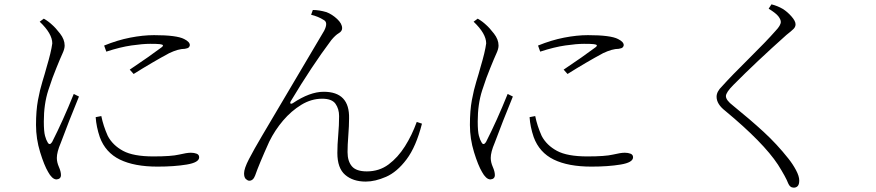

<svg xmlns="http://www.w3.org/2000/svg" viewBox="-20 -808 4040 885"><path d="M460 -598 470 -570Q534 -591 586 -598.5Q638 -606 672 -606Q704 -606 717 -604.5Q730 -603 731 -599Q732 -595 725 -590Q669 -548 578 -487L596 -467Q682 -521 760 -563Q802 -583 832 -583Q846 -585 850.5 -590Q855 -595 855 -600Q855 -615 829 -628Q795 -646 690 -646Q639 -646 580 -634.5Q521 -623 460 -598ZM447 -273 421 -268Q424 -223 440 -176Q466 -105 532.5 -72.5Q599 -40 706 -40Q783 -40 840.5 -49.5Q898 -59 898 -83Q898 -95 886.5 -99.5Q875 -104 860 -104Q841 -104 805.5 -95.5Q770 -87 687 -87Q595 -87 547.5 -112.5Q500 -138 477 -181Q456 -228 447 -273ZM163 -708 182 -722Q203 -710 221 -693Q236 -680 257 -653Q278 -626 278 -598Q278 -583 268.5 -562.5Q259 -542 240 -495Q223 -455 202.5 -391.5Q182 -328 182 -248Q182 -202 187.5 -182Q193 -162 199 -153Q208 -135 220 -153Q270 -251 320 -375L344 -363Q296 -246 260 -149Q242 -107 242 -80Q242 -60 251.5 -38.5Q261 -17 261 -1Q261 17 241 19Q230 19 220 9.5Q210 0 202 -15Q184 -45 165 -106.5Q146 -168 146 -232Q146 -298 155 -346.5Q164 -395 175.5 -432Q187 -469 195 -499Q216 -569 221 -608Q221 -653 163 -708Z M1414 -740 1422 -762Q1451 -762 1485 -752Q1511 -742 1534 -720.5Q1557 -699 1557 -678Q1557 -664 1541.5 -655Q1526 -646 1507 -623Q1417 -503 1320 -341Q1316 -334 1319 -331Q1322 -328 1329 -332Q1408 -385 1472 -385Q1592 -385 1589 -262Q1589 -228 1585.5 -183.5Q1582 -139 1582 -107Q1582 -65 1602 -41.5Q1622 -18 1671 -18Q1728 -18 1771 -50Q1814 -82 1846.5 -133.5Q1879 -185 1901 -246L1925 -238Q1898 -132 1854 -73.5Q1810 -15 1759.5 7Q1709 29 1666 29Q1607 29 1571 -2Q1535 -33 1535 -103Q1535 -141 1539 -185.5Q1543 -230 1543 -273Q1543 -306 1526.5 -329.5Q1510 -353 1465 -353Q1415 -353 1369 -325Q1323 -297 1285 -252.5Q1247 -208 1221 -155Q1174 -51 1156 1Q1147 25 1129 25Q1122 25 1113.5 17.5Q1105 10 1105 -9Q1105 -31 1127.5 -74.5Q1150 -118 1189 -184Q1374 -498 1474 -666Q1494 -705 1472 -716Q1447 -732 1414 -740Z M2460 -598 2470 -570Q2534 -591 2586 -598.5Q2638 -606 2672 -606Q2704 -606 2717 -604.5Q2730 -603 2731 -599Q2732 -595 2725 -590Q2669 -548 2578 -487L2596 -467Q2682 -521 2760 -563Q2802 -583 2832 -583Q2846 -585 2850.5 -590Q2855 -595 2855 -600Q2855 -615 2829 -628Q2795 -646 2690 -646Q2639 -646 2580 -634.5Q2521 -623 2460 -598ZM2447 -273 2421 -268Q2424 -223 2440 -176Q2466 -105 2532.5 -72.5Q2599 -40 2706 -40Q2783 -40 2840.5 -49.5Q2898 -59 2898 -83Q2898 -95 2886.5 -99.5Q2875 -104 2860 -104Q2841 -104 2805.5 -95.5Q2770 -87 2687 -87Q2595 -87 2547.5 -112.5Q2500 -138 2477 -181Q2456 -228 2447 -273ZM2163 -708 2182 -722Q2203 -710 2221 -693Q2236 -680 2257 -653Q2278 -626 2278 -598Q2278 -583 2268.5 -562.5Q2259 -542 2240 -495Q2223 -455 2202.5 -391.5Q2182 -328 2182 -248Q2182 -202 2187.5 -182Q2193 -162 2199 -153Q2208 -135 2220 -153Q2270 -251 2320 -375L2344 -363Q2296 -246 2260 -149Q2242 -107 2242 -80Q2242 -60 2251.5 -38.5Q2261 -17 2261 -1Q2261 17 2241 19Q2230 19 2220 9.5Q2210 0 2202 -15Q2184 -45 2165 -106.5Q2146 -168 2146 -232Q2146 -298 2155 -346.5Q2164 -395 2175.5 -432Q2187 -469 2195 -499Q2216 -569 2221 -608Q2221 -653 2163 -708Z M3523 -768 3536 -788Q3564 -781 3588 -767Q3609 -754 3628 -732.5Q3647 -711 3647 -696Q3647 -684 3637.5 -674.5Q3628 -665 3605 -647Q3465 -522 3361 -417Q3326 -382 3326 -365Q3326 -346 3359 -321Q3438 -257 3499.5 -200.5Q3561 -144 3614 -77Q3634 -52 3649 -24Q3664 4 3664 24Q3664 42 3657 49.5Q3650 57 3639 57Q3621 57 3613 37Q3603 10 3566 -49Q3499 -151 3323 -297Q3283 -328 3283 -362Q3283 -386 3308 -410Q3351 -458 3431.5 -537.5Q3512 -617 3555 -666Q3579 -691 3579 -707Q3579 -718 3568 -732.5Q3557 -747 3523 -768Z"/></svg>

Font: Minh Nguyen ExtraLight
Style: Regular
Weight: 250
Designer: Ryoko NISHIZUKA 西塚涼子 (kana & ideographs); Frank Grießhammer (Latin, Greek & Cyrillic); Wenlong ZHANG 张文龙 (bopomofo); San
Foundry: Adobe
Version: Version 1.100;July 7, 2023;FontCreator 14.0.0.2814 64-bit